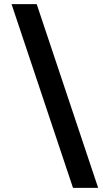

<svg xmlns="http://www.w3.org/2000/svg" viewBox="-20 -760 500 931"><path d="M334 151 36 -740H158L456 151Z"/></svg>

Font: Aneliza ExtraBold
Style: Regular
Weight: 800
Designer: Mike Abbink, Paul van der Laan, Pieter van Rosmalen
Foundry: Bold Monday
Version: Version 3.001;September 8, 2019;FontCreator 11.5.0.2425 64-b